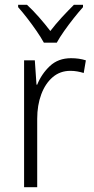

<svg xmlns="http://www.w3.org/2000/svg" viewBox="-20 -785 393 805"><path d="M278 -541Q312 -541 340 -532L331 -479Q318 -483 304 -485.5Q290 -488 275 -488Q232 -488 201 -461.5Q170 -435 153 -389.5Q136 -344 136 -287V0H81V-532H126L133 -430H136Q154 -475 189 -508Q224 -541 278 -541ZM164 -606Q152 -628 133 -655.5Q114 -683 93.5 -709.5Q73 -736 56 -755V-765H93Q117 -743 143 -713.5Q169 -684 191 -655Q214 -685 239 -712Q264 -739 290 -765H328V-755Q310 -735 289 -708.5Q268 -682 249 -655Q230 -628 218 -606Z"/></svg>

Font: Noto Sans Khmer UI SemiCondensed Light
Style: Regular
Weight: 300
Width: 4
Designer: Danh Hong and the Monotype Design Team
Foundry: Monotype Imaging Inc.
Version: Version 2.002; ttfautohint (v1.8.4.7-5d5b)